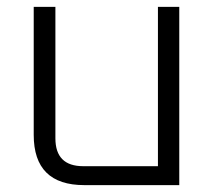

<svg xmlns="http://www.w3.org/2000/svg" viewBox="-20 -538 624 558"><path d="M78 -146V-518H141V-136Q141 -55 222 -55H439V-518H501V0H225Q78 0 78 -146Z"/></svg>

Font: Oxanium Light
Style: Regular
Weight: 300
Designer: Severin Meyer
Version: Version 1.000